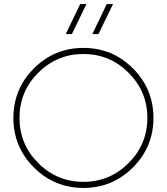

<svg xmlns="http://www.w3.org/2000/svg" viewBox="-20 -911 822 946"><path d="M147 -86Q46 -187 46 -330Q46 -473 147 -574Q248 -675 391 -675Q534 -675 635 -574Q736 -473 736 -330Q736 -187 635 -86Q534 15 391 15Q248 15 147 -86ZM168.5 -552.5Q76 -460 76 -330Q76 -200 168.5 -107.5Q261 -15 391 -15Q521 -15 613.5 -107.5Q706 -200 706 -330Q706 -460 613.5 -552.5Q521 -645 391 -645Q261 -645 168.5 -552.5ZM304 -743 375 -891H406L334 -743ZM435 -743 506 -891H537L465 -743Z"/></svg>

Font: Human Sans ExtraLight
Style: Regular
Weight: 200
Designer: Tim Radville
Foundry: Continuum
Version: Version 1.000;FEAKit 1.0